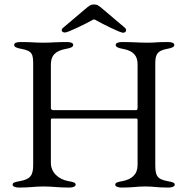

<svg xmlns="http://www.w3.org/2000/svg" viewBox="-20 -843 850 868"><path d="M66 5C120 5 133 0 176 0C222 0 239 5 293 5C310 5 322 0 322 -8C322 -17 313 -20 290 -24C244 -32 210 -64 210 -106V-296C210 -304 210 -307 215 -307H597C601 -307 602 -304 602 -300C602 -297 602 -295 602 -292V-97C602 -54 575 -32 533 -24C510 -20 501 -17 501 -8C501 0 513 5 530 5C584 5 595 0 637 0C678 0 687 5 741 5C758 5 770 0 770 -8C770 -17 761 -20 738 -24C688 -33 682 -51 682 -100V-552C682 -590 685 -613 735 -622C758 -626 768 -631 768 -640C768 -648 758 -653 739 -653C685 -653 684 -650 648 -650C603 -650 586 -653 532 -653C514 -653 503 -648 503 -640C503 -631 513 -626 536 -622C586 -613 602 -588 602 -552V-357C602 -348 600 -345 595 -345H224C218 -345 210 -346 210 -354V-551C210 -590 228 -613 278 -622C301 -626 311 -631 311 -640C311 -648 302 -653 282 -653C228 -653 217 -650 176 -650C136 -650 127 -653 73 -653C53 -653 44 -648 44 -640C44 -631 54 -626 77 -622C127 -613 130 -597 130 -551V-99C130 -51 119 -33 69 -24C46 -20 37 -17 37 -8C37 0 49 5 66 5ZM259 -706C259 -700 265 -696 274 -696C287 -696 369 -736 395 -751C400 -754 402 -755 405 -755C408 -755 411 -754 415 -751C441 -736 523 -695 536 -695C545 -695 550 -700 550 -706C550 -710 549 -714 544 -718L446 -801C427 -817 420 -823 405 -823C390 -823 383 -817 364 -801L266 -718C261 -714 259 -710 259 -706Z"/></svg>

Font: EB Garamond
Style: Regular
Weight: 400
Designer: Georg Duffner and Octavio Pardo
Foundry: Georg Duffner
Version: Version 1.000;PS 001.000;hotconv 1.0.88;makeotf.lib2.5.64775